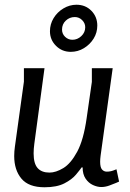

<svg xmlns="http://www.w3.org/2000/svg" viewBox="-20 -778 550 811"><path d="M168 -490 125 -171Q122 -149 122 -130Q122 -87 139 -68Q156 -49 189 -49Q216 -49 247.5 -68Q279 -87 306 -137Q333 -187 346 -279L368 -432V-490H456L405 -121Q404 -114 403.5 -107Q403 -100 403 -95Q403 -71 411 -62Q419 -53 431 -53Q446 -53 459 -58Q472 -63 472 -63L483 -11Q483 -11 470.5 -5.5Q458 0 441 6Q424 12 408 12Q391 12 372.5 3.5Q354 -5 341.5 -23.5Q329 -42 329 -71H325Q318 -61 301 -40.5Q284 -20 252 -3.5Q220 13 168 13Q101 13 70.5 -23.5Q40 -60 40 -119Q40 -138 43 -159L81 -433V-490ZM303 -758Q341 -758 366 -732.5Q391 -707 391 -670Q391 -640 375.5 -615Q360 -590 334.5 -574.5Q309 -559 279 -559Q242 -559 216.5 -584.5Q191 -610 191 -646Q191 -676 206.5 -701.5Q222 -727 248 -742.5Q274 -758 303 -758ZM296 -706Q274 -706 258 -691Q242 -676 242 -653Q242 -635 255 -622.5Q268 -610 286 -610Q307 -610 323.5 -625.5Q340 -641 340 -663Q340 -680 327 -693Q314 -706 296 -706Z"/></svg>

Font: Rosario Light
Style: Italic
Weight: 300
Italic angle: -8.05°
Designer: Hector Gatti
Foundry: Omnibus Type
Version: Version 1.101; ttfautohint (v1.8.1.43-b0c9)